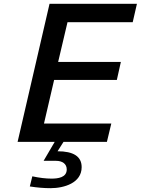

<svg xmlns="http://www.w3.org/2000/svg" viewBox="-20 -742 736 1004"><path d="M539 0 562 -96H210L263 -324H591L612 -418H284L333 -626H674L696 -722H239L72 0H266L208 99H273C305 99 329 114 329 144C329 187 282 192 249 192C220 192 186 188 149 180L136 233C175 239 210 242 244 242C315 242 407 215 407 132C407 76 364 49 281 49L312 0Z"/></svg>

Font: Perun Medium Italic
Style: Regular
Weight: 500
Italic angle: -12°
Foundry: Copyright (c) Stefan Peev, Context Ltd, 2016
Version: Version 1.026